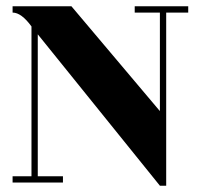

<svg xmlns="http://www.w3.org/2000/svg" viewBox="-20 -580 638 610"><path d="M100 -20H180V0H20V-20H80V-496Q48 -540 20 -540V-560H207L488 -227V-540H408V-560H578V-540H508V10H488L100 -471Z"/></svg>

Font: Rozha One
Style: Regular
Weight: 400
Designer: Tim Donaldson, Indian Type Foundry
Foundry: Indian Type Foundry
Version: Version 1.300;PS 1.0;hotconv 1.0.78;makeotf.lib2.5.61930; tt